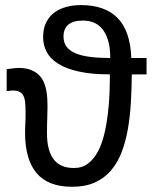

<svg xmlns="http://www.w3.org/2000/svg" viewBox="-20 -715 590 744"><path d="M490.7 -426.8H547.9V-490.2H488.8C486.2 -560.5 468.4 -612.3 435.5 -645.5C402.7 -678.7 355.3 -695.3 293.5 -695.3C273.6 -695.3 254.8 -693 237.1 -688.2C219.3 -683.5 203.8 -676.2 190.4 -666.3C177.1 -656.3 166.5 -643.5 158.7 -627.7C150.9 -611.9 147 -593.1 147 -571.3C147 -551.1 151.4 -532.2 160.4 -514.6C169.4 -497.1 184 -481.8 204.3 -468.8C224.7 -455.7 251.4 -445.5 284.4 -438C317.5 -430.5 357.9 -426.8 405.8 -426.8C405.8 -404.6 405.3 -380.2 404.3 -353.5C403.3 -326.8 401.2 -300 397.9 -273.2C394.7 -246.3 390.1 -220.3 384 -195.1C378 -169.8 369.9 -147.5 359.6 -128.2C349.4 -108.8 336.7 -93.3 321.5 -81.5C306.4 -69.8 288.1 -64 266.6 -64C230.5 -64 204 -75.5 187.3 -98.6C170.5 -121.7 162.1 -154.6 162.1 -197.3C162.1 -221 162.4 -240.7 163.1 -256.3C163.7 -272 164.1 -286.6 164.1 -300.3C164.1 -309.7 163.8 -320.1 163.3 -331.3C162.8 -342.5 161.5 -353.8 159.4 -365C157.3 -376.2 154 -387 149.4 -397.5C144.9 -407.9 138.4 -417.1 130.1 -425C121.8 -433 111.4 -439.5 98.9 -444.3C86.3 -449.2 71 -451.7 52.7 -451.7C46.2 -451.7 38.7 -451.2 30.3 -450.2C21.8 -449.2 13.7 -448.1 5.9 -446.8V-361.8C9.4 -362.5 13.6 -363 18.3 -363.5C23 -364 26.7 -364.3 29.3 -364.3C40.4 -364.3 49.2 -362.5 55.9 -359.1C62.6 -355.7 67.6 -350.4 71 -343.3C74.5 -336.1 76.7 -327.2 77.6 -316.7C78.6 -306.1 79.1 -293.8 79.1 -279.8C79.1 -268.4 79 -259.4 78.9 -252.7C78.7 -246 78.5 -240.1 78.1 -234.9C77.8 -229.7 77.6 -224.6 77.4 -219.7C77.2 -214.8 77.1 -208.5 77.1 -200.7C77.1 -131.7 92 -79.5 121.8 -44.2C151.6 -8.9 197.4 8.8 259.3 8.8C293.5 8.8 322.8 3.3 347.4 -7.8C372 -18.9 392.8 -34.3 409.9 -54.2C427 -74.1 440.8 -97.6 451.2 -124.8C461.6 -151.9 469.6 -181.6 475.3 -213.9C481 -246.1 484.9 -280.3 487.1 -316.4C489.2 -352.5 490.4 -389.3 490.7 -426.8ZM407.2 -490.2C378.3 -490.2 352.5 -491.6 330.1 -494.4C307.6 -497.2 288.7 -501.8 273.2 -508.3C257.7 -514.8 246 -523.4 238 -533.9C230.1 -544.5 226.1 -557.8 226.1 -573.7C226.1 -592.9 232.1 -608 244.1 -618.9C256.2 -629.8 275.6 -635.3 302.2 -635.3C315.6 -635.3 328.5 -633 341.1 -628.4C353.6 -623.9 364.7 -616 374.5 -605C384.3 -593.9 392.2 -579.1 398.2 -560.5C404.2 -542 407.2 -518.6 407.2 -490.2Z"/></svg>

Font: CodeNewRoman Nerd Font Mono
Style: Regular
Weight: 400
Monospace: yes
Designer: Sam Radian
Foundry: Code New Roman
Version: Version 2.00 November 29, 2014;Nerd Fonts 3.2.1